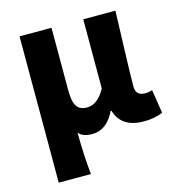

<svg xmlns="http://www.w3.org/2000/svg" viewBox="-101 -586 797 853"><g transform="rotate(-15 297.0 -159.5)"><path d="M65 177V-496H212V-207Q212 -156 226.5 -134.5Q241 -113 273 -113Q323 -113 358 -178V-496H506Q505 -466 500.5 -331.5Q496 -197 496 -149Q496 -107 540 -107Q556 -107 572 -113L589 -4Q552 12 502 12Q398 12 374 -71H370Q333 7 265 7Q222 7 203 -16Q204 93 213 177Z"/></g></svg>

Font: Toshiba Sans
Style: Bold
Weight: 700
Designer: Paul D. Hunt
Foundry: Toshiba Corporation
Version: Version 2.020;PS 2.0;hotconv 1.0.86;makeotf.lib2.5.63406